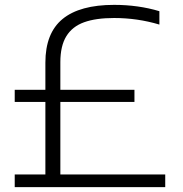

<svg xmlns="http://www.w3.org/2000/svg" viewBox="-20 -769 752 789"><path d="M659 -52V0H40.5V-52H166.5V-350H40.5V-400H166.5V-511.5Q166.5 -633 237.2 -691Q308 -749 449 -749Q548.5 -749 635 -723V-668Q545 -695 449 -695Q374 -695 325.5 -677.5Q277 -660 252.5 -620Q228 -580 228 -513.5V-400H532.5V-350H228V-52Z"/></svg>

Font: Encode Sans Expanded Light
Style: Regular
Weight: 300
Width: 7
Designer: Multiple Designers
Foundry: Impallari Type
Version: Version 2.000